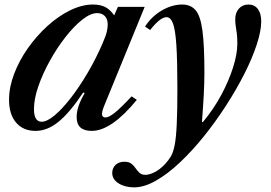

<svg xmlns="http://www.w3.org/2000/svg" viewBox="-20 -554 1170 828"><path d="M133.5 10.5Q80 10.5 49.5 -25.2Q19 -61 19 -124Q19 -177.5 40.8 -235Q62.5 -292.5 100 -345.8Q137.5 -399 184.5 -441.8Q231.5 -484.5 282.5 -509.5Q333.5 -534.5 381.5 -534.5Q412.5 -534.5 433.5 -523.8Q454.5 -513 472.5 -488L488.5 -524.5H604L428 -94.5Q418 -69 420.2 -58.2Q422.5 -47.5 435 -47.5Q449.5 -47.5 475.2 -68Q501 -88.5 547.5 -138.5L570 -123.5Q460.5 10.5 375.5 10.5Q310.5 10.5 310.5 -49Q310.5 -70.5 318 -94.2Q325.5 -118 345 -152.5L339 -155.5Q280.5 -67.5 232 -28.5Q183.5 10.5 133.5 10.5ZM159.5 -29Q182.5 -29 215.5 -56.5Q248.5 -84 285.5 -131.8Q322.5 -179.5 358.5 -240.8Q394.5 -302 423 -368.5Q437 -401 440.8 -418.2Q444.5 -435.5 444.5 -449Q444.5 -472 432 -484.8Q419.5 -497.5 399 -497.5Q370.5 -497.5 334.5 -469Q298.5 -440.5 262 -393.8Q225.5 -347 194.8 -291.5Q164 -236 145.2 -181.5Q126.5 -127 126.5 -84Q126.5 -29 159.5 -29Z M558.5 254Q519 254 491.5 236.8Q464 219.5 464 192Q464 171 478.2 157.2Q492.5 143.5 516.5 143.5Q536 143.5 546.8 152Q557.5 160.5 565 171.8Q572.5 183 581.8 191.5Q591 200 607.5 200Q623 200 645.8 189Q668.5 178 691.5 154Q706.5 137.5 716.8 120.5Q727 103.5 733.2 72Q739.5 40.5 742.2 -17.8Q745 -76 745 -174.5Q745 -294 740.5 -360.5Q736 -427 725.8 -453.5Q715.5 -480 698 -480Q671 -480 627.5 -424.5L605.5 -439.5Q634 -483.5 678 -509Q722 -534.5 766 -534.5Q802.5 -534.5 823.5 -510Q844.5 -485.5 853 -422Q861.5 -358.5 861.5 -242Q861.5 -199 858.8 -146.5Q856 -94 851 -29.5L854.5 -27Q900.5 -82 933.8 -143.8Q967 -205.5 985.2 -263.5Q1003.5 -321.5 1003.5 -365Q1003.5 -393 1001.2 -410Q999 -427 996.8 -440.2Q994.5 -453.5 994.5 -471Q994.5 -499 1010.2 -516.8Q1026 -534.5 1051.5 -534.5Q1077 -534.5 1091.8 -515.5Q1106.5 -496.5 1106.5 -462Q1106.5 -420.5 1087.2 -361.8Q1068 -303 1033.8 -235.5Q999.5 -168 955 -99Q910.5 -30 859.8 33.2Q809 96.5 756.2 146.2Q703.5 196 652.8 225Q602 254 558.5 254Z"/></svg>

Font: Libre Caslon Text Medium Italic
Style: Regular
Weight: 500
Italic angle: -22.583°
Designer: Pablo Impallari, Rodrigo Fuenzalida, Katja Schimmel
Foundry: Pablo Impallari, Rodrigo Fuenzalida
Version: Version 2.000